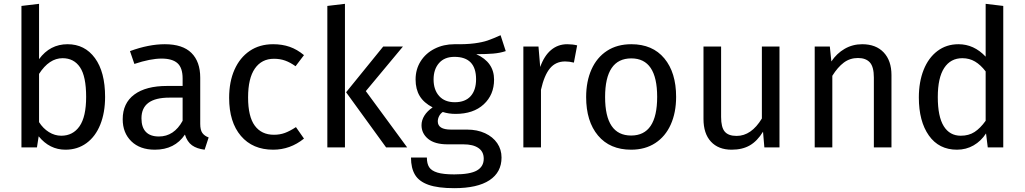

<svg xmlns="http://www.w3.org/2000/svg" viewBox="-20 -770 5353 1003"><path d="M529 -264Q529 -182 504 -119.5Q479 -57 432 -22.5Q385 12 322 12Q239 12 182 -58L173 0H92V-739L184 -750V-461Q241 -539 333 -539Q423 -539 476 -466.5Q529 -394 529 -264ZM430 -264Q430 -371 398 -418.5Q366 -466 307 -466Q237 -466 184 -384V-132Q205 -99 235.5 -80Q266 -61 300 -61Q361 -61 395.5 -110.5Q430 -160 430 -264Z M1070 -52 1049 12Q1008 7 983 -11Q958 -29 946 -67Q893 12 789 12Q711 12 666 -32Q621 -76 621 -147Q621 -231 681.5 -276Q742 -321 853 -321H934V-360Q934 -416 907 -440Q880 -464 824 -464Q766 -464 682 -436L659 -503Q757 -539 841 -539Q934 -539 980 -493.5Q1026 -448 1026 -364V-123Q1026 -91 1037 -75.5Q1048 -60 1070 -52ZM934 -139V-260H865Q719 -260 719 -152Q719 -105 742 -81Q765 -57 810 -57Q889 -57 934 -139Z M1568 -482 1524 -424Q1496 -444 1469.5 -453.5Q1443 -463 1411 -463Q1347 -463 1311.5 -412Q1276 -361 1276 -261Q1276 -161 1311 -113.5Q1346 -66 1411 -66Q1442 -66 1468 -75.5Q1494 -85 1526 -106L1568 -46Q1496 12 1407 12Q1300 12 1238.5 -60Q1177 -132 1177 -259Q1177 -343 1205 -406Q1233 -469 1284.5 -504Q1336 -539 1407 -539Q1454 -539 1493 -525.5Q1532 -512 1568 -482Z M1782 0H1690V-739L1782 -750ZM1891 -294 2107 0H1997L1788 -288L1982 -527H2085Z M2622 -503Q2592 -493 2556 -490Q2520 -487 2468 -487Q2561 -445 2561 -354Q2561 -275 2507 -225Q2453 -175 2360 -175Q2324 -175 2293 -185Q2281 -177 2274 -163.5Q2267 -150 2267 -136Q2267 -93 2336 -93H2420Q2473 -93 2514 -74Q2555 -55 2577.5 -22Q2600 11 2600 53Q2600 130 2537 171.5Q2474 213 2353 213Q2268 213 2218.5 195.5Q2169 178 2148 143Q2127 108 2127 53H2210Q2210 85 2222 103.5Q2234 122 2265 131.5Q2296 141 2353 141Q2436 141 2471.5 120.5Q2507 100 2507 59Q2507 22 2479 3Q2451 -16 2401 -16H2318Q2251 -16 2216.5 -44.5Q2182 -73 2182 -116Q2182 -142 2197 -166Q2212 -190 2240 -209Q2194 -233 2172.5 -268.5Q2151 -304 2151 -355Q2151 -408 2177.5 -450Q2204 -492 2250.5 -515.5Q2297 -539 2354 -539Q2416 -538 2458 -543.5Q2500 -549 2527.5 -558.5Q2555 -568 2595 -586ZM2245 -355Q2245 -301 2274 -268.5Q2303 -236 2356 -236Q2410 -236 2438.5 -267.5Q2467 -299 2467 -356Q2467 -473 2354 -473Q2302 -473 2273.5 -440.5Q2245 -408 2245 -355Z M2995 -533 2978 -443Q2954 -449 2932 -449Q2883 -449 2853 -413Q2823 -377 2806 -301V0H2714V-527H2793L2802 -420Q2823 -479 2859 -509Q2895 -539 2943 -539Q2971 -539 2995 -533Z M3512 -264Q3512 -182 3484 -119.5Q3456 -57 3403 -22.5Q3350 12 3277 12Q3166 12 3104 -62Q3042 -136 3042 -263Q3042 -345 3070 -407.5Q3098 -470 3151 -504.5Q3204 -539 3278 -539Q3389 -539 3450.5 -465Q3512 -391 3512 -264ZM3141 -263Q3141 -62 3277 -62Q3413 -62 3413 -264Q3413 -465 3278 -465Q3141 -465 3141 -263Z M4052 0H3973L3966 -82Q3936 -33 3897 -10.5Q3858 12 3802 12Q3733 12 3694 -30Q3655 -72 3655 -149V-527H3747V-159Q3747 -105 3766 -82.5Q3785 -60 3828 -60Q3905 -60 3960 -151V-527H4052Z M4637 -378V0H4545V-365Q4545 -421 4524 -444Q4503 -467 4462 -467Q4420 -467 4388 -443Q4356 -419 4328 -374V0H4236V-527H4315L4323 -449Q4351 -491 4392.5 -515Q4434 -539 4484 -539Q4556 -539 4596.5 -496Q4637 -453 4637 -378Z M5221 -739V0H5140L5131 -73Q5105 -33 5066 -10.5Q5027 12 4979 12Q4885 12 4832.5 -62Q4780 -136 4780 -261Q4780 -342 4805 -405Q4830 -468 4877 -503.5Q4924 -539 4987 -539Q5068 -539 5129 -474V-750ZM5129 -139V-397Q5103 -431 5073.5 -448.5Q5044 -466 5007 -466Q4946 -466 4912.5 -415Q4879 -364 4879 -263Q4879 -161 4910 -111Q4941 -61 4999 -61Q5041 -61 5071 -80.5Q5101 -100 5129 -139Z"/></svg>

Font: Fira Sans
Style: Regular
Weight: 400
Designer: bBox Type GmbH & Carrois Corporate GbR & Edenspiekermann AG
Foundry: bBox Type GmbH & Carrois Corporate GbR & Edenspiekermann AG
Version: Version 4.301